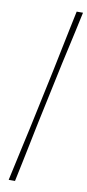

<svg xmlns="http://www.w3.org/2000/svg" viewBox="-103 -824 463 1017"><g transform="rotate(10 128.5 -316.0)"><path d="M23 154Q34.5 102 45.8 50Q57 -2 67.2 -48Q77.5 -94 84.8 -127.5Q92 -161 95 -175L155 -457Q158 -471.5 164.8 -504.8Q171.5 -538 181 -583.8Q190.5 -629.5 201.2 -681.8Q212 -734 223 -786H257Q246 -734 234.5 -681.8Q223 -629.5 212.8 -583.8Q202.5 -538 195.2 -504.8Q188 -471.5 185 -457L125 -175Q122 -161 115.2 -127.5Q108.5 -94 99 -48Q89.5 -2 78.8 50Q68 102 57 154Z"/></g></svg>

Font: Commissioner Loud Thin
Style: Italic
Weight: 100
Italic angle: -12°
Designer: Kostas Bartsokas
Foundry: Kostas Bartsokas
Version: Version 1.000; ttfautohint (v1.8.3)